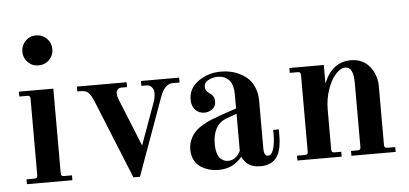

<svg xmlns="http://www.w3.org/2000/svg" viewBox="-50 -827 2007 943"><g transform="rotate(-5 953.5 -356.0)"><path d="M103.3 -702.4Q124.5 -724.1 155.8 -724.1Q187 -724.1 208.5 -702.4Q230 -680.7 230 -649.9Q230 -619.1 208.5 -597.7Q187 -576.2 155.8 -576.2Q124.5 -576.2 103.3 -597.7Q82 -619.1 82 -649.9Q82 -680.7 103.3 -702.4ZM217.8 -456.1V-40Q217.8 -30.8 221.2 -27.3Q224.6 -23.9 233.9 -23.9H272V0H47.9V-23.9H85.9Q95.2 -23.9 98.6 -27.3Q102.1 -30.8 102.1 -40V-416Q102.1 -425.3 98.6 -428.7Q95.2 -432.1 85.9 -432.1H47.9V-456.1Z M334 -432.1V-456.1H579.1V-432.1H549.8Q540.5 -432.1 533.2 -425Q525.9 -418 525.9 -405.8Q525.9 -392.6 531.7 -377.9L627.9 -140.1L704.1 -350.1Q710.9 -369.1 710.9 -394Q710.9 -408.2 700.9 -420.2Q690.9 -432.1 675.8 -432.1H649.9V-456.1H837.9V-432.1H801.8Q784.7 -432.1 769 -416.5Q753.4 -400.9 742.2 -370.1L604 12.2H571.8L415 -374Q401.4 -406.7 389.2 -419.4Q377 -432.1 351.1 -432.1Z M1103.5 -254.9 1050.8 -235.8Q1018.1 -223.6 1001 -193.1Q983.9 -162.6 983.9 -117.2Q983.9 -89.8 989.7 -70.8Q995.6 -51.8 1005.4 -43.2Q1015.1 -34.7 1023.9 -31.2Q1032.7 -27.8 1042.5 -27.8Q1081.1 -27.8 1103.5 -71.8ZM1303.7 -160.2V-134.8Q1303.7 -61 1281.7 -27.8Q1255.9 12.2 1198.7 12.2Q1161.6 12.2 1140.9 -2.2Q1120.1 -16.6 1107.9 -42Q1063.5 12.2 992.7 12.2Q968.3 12.2 946 6.1Q923.8 0 904.5 -12.5Q885.3 -24.9 873.5 -47.4Q861.8 -69.8 861.8 -99.1Q861.8 -126 872.1 -148.7Q882.3 -171.4 897.5 -186.8Q912.6 -202.1 936.8 -216.1Q960.9 -230 981.2 -238Q1001.5 -246.1 1029.8 -255.9L1103.5 -280.8V-349.1Q1103.5 -398.9 1082.3 -421.4Q1061 -443.8 1027.8 -443.8Q1000.5 -443.8 980 -431.9Q959.5 -419.9 959.5 -399.9Q959.5 -389.6 964.1 -382.3Q968.8 -375 975.3 -370.4Q981.9 -365.7 988.3 -360.6Q994.6 -355.5 999.3 -346.9Q1003.9 -338.4 1003.9 -326.2Q1003.9 -300.3 986.6 -287.1Q969.2 -273.9 946.8 -273.9Q921.4 -273.9 903.1 -292Q884.8 -310.1 884.8 -344.2Q884.8 -398.9 933.1 -433.3Q981.4 -467.8 1045.9 -467.8Q1069.3 -467.8 1092.3 -462.9Q1115.2 -458 1138.7 -446.3Q1162.1 -434.6 1179.7 -417Q1197.3 -399.4 1208.5 -371.6Q1219.7 -343.8 1219.7 -309.1V-71.8Q1219.7 -36.1 1239.7 -36.1Q1257.8 -36.1 1266.8 -65.9Q1275.9 -95.7 1275.9 -134.8V-160.2Z M1381.3 0V-23.9H1419.4Q1428.7 -23.9 1432.1 -27.3Q1435.5 -30.8 1435.5 -40V-416Q1435.5 -425.3 1432.1 -428.7Q1428.7 -432.1 1419.4 -432.1H1381.3V-456.1H1551.3V-365.2Q1593.8 -467.8 1684.6 -467.8Q1727.5 -467.8 1757.3 -445.8Q1782.2 -427.7 1796.9 -395.8Q1811.5 -363.8 1811.5 -330.1V-40Q1811.5 -30.8 1814.9 -27.3Q1818.4 -23.9 1827.6 -23.9H1865.7V0H1647.5V-23.9H1679.7Q1689 -23.9 1692.1 -27.3Q1695.3 -30.8 1695.3 -40V-356.9Q1695.3 -434.1 1655.3 -434.1Q1631.3 -434.1 1607.4 -407.5Q1583.5 -380.9 1567.4 -334.2Q1551.3 -287.6 1551.3 -235.8V-40Q1551.3 -30.8 1554.7 -27.3Q1558.1 -23.9 1567.4 -23.9H1599.6V0Z"/></g></svg>

Font: Flanker Steampunk
Style: Bold
Weight: 700
Designer: Alexey Kryukov, Leonardo Di Lena
Foundry: Alexey Kryukov, Leonardo Di Lena
Version: 1.210